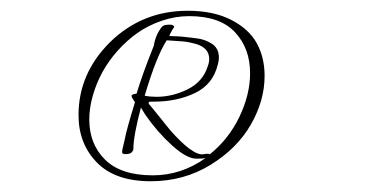

<svg xmlns="http://www.w3.org/2000/svg" viewBox="-20 -654 678 357"><path d="M260 -317Q194 -317 160 -352Q126 -387 126 -440Q126 -517 184 -575Q244 -634 329 -634Q377 -634 410 -617Q443 -600 457.5 -573.5Q472 -547 472 -513Q472 -467 446.5 -422.5Q421 -378 371.5 -347.5Q322 -317 260 -317ZM356 -367Q358 -367 360 -367.5Q362 -368 364 -368Q366 -368 367.5 -368Q369 -368 370 -367Q405 -395 425 -436.5Q445 -478 445 -518Q445 -564 417 -594Q389 -624 332 -624Q306 -624 281 -615.5Q256 -607 236 -593Q216 -579 199 -560Q182 -541 170.5 -520Q159 -499 152.5 -476Q146 -453 146 -432Q146 -386 175.5 -357Q205 -328 264 -328Q317 -328 362 -360Q358 -359 345 -359Q327 -359 299.5 -384Q272 -409 250 -441L242 -454Q228 -401 228 -377Q228 -374 225 -371Q223 -368 215 -367.5Q207 -367 207 -371Q207 -373 208 -378Q209 -383 210.5 -388.5Q212 -394 212 -395Q215 -412 231 -464Q223 -475 225 -477Q227 -479 234 -480Q244 -514 266 -569Q269 -589 281 -604Q285 -609 299 -608Q304 -606 304 -604Q296 -592 295 -587Q299 -587 309 -586.5Q319 -586 326.5 -585Q334 -584 343.5 -583Q353 -582 360 -579.5Q367 -577 373.5 -573Q380 -569 383.5 -562.5Q387 -556 387 -547Q387 -541 385 -534Q376 -497 342.5 -481Q309 -465 266 -465Q265 -465 263.5 -465Q262 -465 261 -465Q252 -465 260 -457Q264 -452 273.5 -440.5Q283 -429 289.5 -420.5Q296 -412 306 -401.5Q316 -391 324 -384Q332 -377 340.5 -372Q349 -367 356 -367ZM366 -530Q369 -538 369 -544Q369 -555 362.5 -562Q356 -569 343.5 -572.5Q331 -576 320 -577Q309 -578 291 -579H290Q271 -550 249 -476Q259 -474 271 -474Q301 -474 329 -488Q357 -502 366 -530Z"/></svg>

Font: Bilbo Swash Caps
Style: Regular
Weight: 400
Designer: Robert E. Leuschke
Foundry: Robert E. Leuschke
Version: Version 1.003